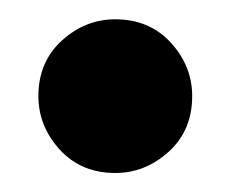

<svg xmlns="http://www.w3.org/2000/svg" viewBox="-20 -460 240 200"><path d="M180.2 -359.9Q180.2 -324.2 155.8 -302Q131.3 -279.8 100.1 -279.8Q64.5 -279.8 42.2 -304.2Q20 -328.6 20 -359.9Q20 -395.5 44.4 -417.7Q68.8 -439.9 100.1 -439.9Q135.7 -439.9 158 -415.5Q180.2 -391.1 180.2 -359.9Z"/></svg>

Font: Zantroke
Style: Regular
Weight: 500
Foundry: gluk
Version: Version 0.36